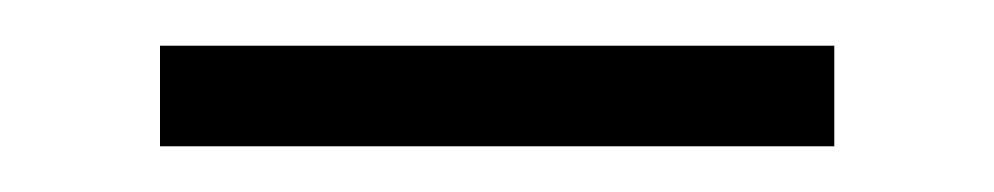

<svg xmlns="http://www.w3.org/2000/svg" viewBox="-20 -266 435 84"><path d="M50 -246H345V-202H50Z"/></svg>

Font: Libre Bodoni
Style: Regular
Weight: 400
Designer: Pablo Impallari, Rodrigo Fuenzalida
Foundry: Pablo Impallari, Rodrigo Fuenzalida
Version: Version 1.001; ttfautohint (v1.5.65-e2d9)